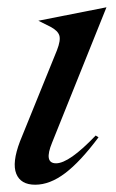

<svg xmlns="http://www.w3.org/2000/svg" viewBox="-20 -504 320 530"><path d="M273.9 -483.9 124 -110.8Q100.1 -53.2 134.8 -53.2Q170.9 -53.2 244.1 -129.9L252 -125Q201.7 -57.6 159.7 -25.9Q117.7 5.9 77.1 5.9Q37.1 5.9 24.9 -24.4Q12.7 -54.7 35.2 -113.8L137.2 -365.2Q147.9 -392.6 143.8 -406Q139.6 -419.4 119.1 -430.2L85.9 -446.8Z"/></svg>

Font: Redaction
Style: Italic
Weight: 400
Designer: Jeremy Mickel / Forest Young
Foundry: MCKL
Version: Version 2.001;hotconv 1.0.113;makeotfexe 2.5.65598 DEVELOPME